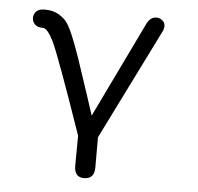

<svg xmlns="http://www.w3.org/2000/svg" viewBox="-48 -506 754 733"><g transform="rotate(5 329.0 -139.5)"><path d="M94.7 -379.9Q72.3 -379.9 62.5 -390.6Q52.7 -401.4 52.7 -415Q52.7 -428.7 62.5 -439.5Q72.3 -450.2 94.7 -450.2Q122.1 -450.2 140.6 -441.4Q159.2 -432.6 173.8 -418Q188.5 -403.3 205.6 -362.3Q222.7 -321.3 237.3 -278.3Q252 -235.4 280.3 -149.4Q297.9 -93.8 308.6 -62.5L486.3 -430.7Q500 -457 522.5 -457Q535.2 -457 545.4 -448.7Q555.7 -440.4 555.7 -426.8Q555.7 -421.9 552.7 -411.1L339.8 17.6V133.8Q339.8 177.7 299.8 177.7Q262.7 177.7 262.7 133.8L263.7 18.6Q161.1 -278.3 134.8 -333Q111.3 -379.9 94.7 -379.9Z"/></g></svg>

Font: Jura
Style: DemiBold
Weight: 600
Version: Version 2.4